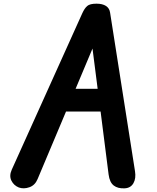

<svg xmlns="http://www.w3.org/2000/svg" viewBox="-20 -1024 851 1044"><path d="M82.5 -4.5Q55 -15.5 42 -41.8Q29 -68 44 -101.5L427.5 -952Q439.5 -978.5 454 -991.2Q468.5 -1004 504.5 -1004Q537 -1004 556 -991.8Q575 -979.5 578.5 -956L714 -93.5Q720.5 -54 705.5 -27.8Q690.5 -1.5 658 0Q621 2 598.5 -15.2Q576 -32.5 570.5 -75.5L527 -417.5H339L184.5 -50.5Q170.5 -16.5 139.8 -5.8Q109 5 82.5 -4.5ZM391 -541H511L483 -760Z"/></svg>

Font: Edu SA Hand
Style: Regular
Weight: 400
Designer: Tina and Corey Anderson, Eben Sorkin, Mirko Velimirovic
Foundry: Google for Education
Version: Version 2.000